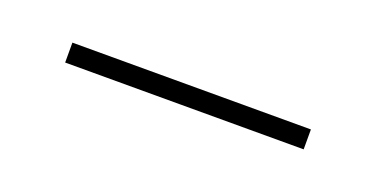

<svg xmlns="http://www.w3.org/2000/svg" viewBox="-20 -91 321 164"><g transform="rotate(20 140.5 -9.0)"><path d="M32.2 -18.1H249V0H32.2Z"/></g></svg>

Font: Moniqa Narrow Heading
Style: Regular
Weight: 400
Width: 4
Designer: Rajesh Rajput
Foundry: Rajesh Rajput
Version: Version 1.000